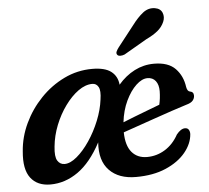

<svg xmlns="http://www.w3.org/2000/svg" viewBox="-52 -775 915 841"><g transform="rotate(-5 405.5 -354.0)"><path d="M765.5 -155.5Q762.5 -113.5 731 -75.2Q699.5 -37 644 -13Q588.5 11 512.5 11Q437 11 395.8 -31.5Q354.5 -74 360.5 -154.5Q315 -69 258 -29Q201 11 136.5 11Q79 11 49.8 -27.2Q20.5 -65.5 28 -144Q32.5 -207 60.5 -266.2Q88.5 -325.5 134.2 -373.2Q180 -421 238.2 -449.2Q296.5 -477.5 362 -477.5Q418 -477.5 445.2 -456.5Q472.5 -435.5 476 -398Q508 -435.5 548 -456Q588 -476.5 633.5 -476.5Q696.5 -476.5 727.8 -444Q759 -411.5 765.5 -362.5Q769 -343.5 780 -341.5Q796.5 -339 796.5 -322Q796.5 -310 788.2 -300.2Q780 -290.5 759 -285Q732.5 -277 693.8 -263.8Q655 -250.5 613.2 -236.2Q571.5 -222 535 -209Q498.5 -196 476 -188.5Q477 -130 501.5 -101Q526 -72 568.5 -72Q611 -72 647.5 -94.5Q684 -117 707 -159Q726.5 -183 744.5 -183Q756 -183 761 -174.8Q766 -166.5 765.5 -155.5ZM600 -416Q575.5 -416 549.8 -391.8Q524 -367.5 504.2 -326Q484.5 -284.5 478.5 -232.5Q499 -241 527.5 -252Q556 -263 586.2 -274.5Q616.5 -286 641.5 -295.5Q648 -322.5 648.5 -355Q648.5 -383 635.8 -399.5Q623 -416 600 -416ZM168.5 -153Q163.5 -108.5 174.8 -90.8Q186 -73 206 -73Q231 -73 260.2 -97.5Q289.5 -122 316.5 -162Q343.5 -202 362.5 -249Q381.5 -296 387 -340.5Q393 -379 384 -395.5Q375 -412 357 -412Q326.5 -412 295.2 -389.5Q264 -367 236.8 -329.5Q209.5 -292 191.2 -246Q173 -200 168.5 -153ZM557 -651.5Q582 -685 606.2 -704Q630.5 -723 659 -718.5Q683.5 -714.5 691.2 -695.5Q699 -676.5 690 -655.5Q680.5 -633.5 661.2 -617.5Q642 -601.5 609.5 -586L509.5 -528Q500 -524 490.5 -524Q481 -524 477 -529.5Q472 -536 475.8 -544.2Q479.5 -552.5 486.5 -561.5Z"/></g></svg>

Font: Fraunces 9pt S050 SemiBold
Style: Italic
Weight: 600
Italic angle: -16°
Version: Version 1.000; ttfautohint (v1.8.3)